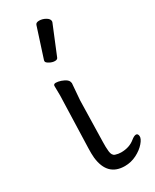

<svg xmlns="http://www.w3.org/2000/svg" viewBox="-200 -817 711 881"><g transform="rotate(-30 155.5 -376.5)"><path d="M155 -752Q158 -764 175.5 -764Q193 -764 209.5 -754.5Q226 -745 226 -732Q226 -729 225 -727L163 -576Q160 -567 146.5 -567Q133 -567 118.5 -575Q104 -583 104 -589.5Q104 -596 105 -597ZM86 -364Q89 -419 87 -470Q88 -479 99.5 -479Q111 -479 126 -474Q160 -462 162 -444L163 -441L156 -353L151 -135Q150 -109 152.5 -85.5Q155 -62 170 -57Q185 -52 200 -52Q244 -52 273 -76Q289 -89 299 -89Q309 -89 310.5 -75Q312 -61 294 -40Q276 -19 246.5 -4Q217 11 184 11Q92 11 80 -93Q78 -117 79 -143Z"/></g></svg>

Font: Fusion Kai T
Style: Regular
Weight: 400
Designer: Fontworks Inc.
Version: Version 24.134;May 13, 2024